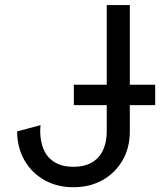

<svg xmlns="http://www.w3.org/2000/svg" viewBox="-20 -743 644 772"><path d="M143.1 -239.7 48.8 -214.8Q49.3 -148.9 78.4 -98.4Q107.4 -47.9 158.4 -19Q209.5 9.8 275.4 9.8Q341.3 9.8 392.6 -19Q443.8 -47.9 472.9 -98.4Q502 -148.9 502 -214.8V-722.7H409.2V-214.8Q409.2 -170.9 394 -138.9Q378.9 -106.9 349.1 -89.6Q319.3 -72.3 275.4 -72.3Q231.4 -72.3 201.7 -89.6Q171.9 -106.9 157 -138.9Q142.1 -170.9 141.6 -214.8Q141.6 -221.7 142.1 -227.5Q142.6 -233.4 143.1 -239.7ZM604 -320.3V-402.3H276.9Q276.9 -391.1 276.9 -376.2Q276.9 -361.3 276.9 -346.4Q276.9 -331.5 276.9 -320.3Z"/></svg>

Font: Giphurs SC
Style: Regular
Weight: 400
Version: Version 0.920